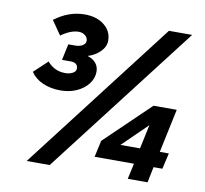

<svg xmlns="http://www.w3.org/2000/svg" viewBox="-79 -793 940 879"><g transform="rotate(10 391.5 -353.5)"><path d="M196 -345Q150 -345 113.5 -361Q77 -377 57 -407L120 -466Q153 -427 203 -427Q224 -427 238.5 -435Q253 -443 253 -456Q253 -470 244.5 -477Q236 -484 220 -484H179L195 -559H225Q248 -559 261.5 -567.5Q275 -576 275 -589Q275 -604 262.5 -614Q250 -624 232 -624Q215 -624 195 -616.5Q175 -609 151 -592L106 -657Q172 -707 246 -707Q302 -707 337 -679Q372 -651 372 -607Q372 -579 348.5 -555.5Q325 -532 291 -522Q317 -514 330.5 -497.5Q344 -481 344 -458Q344 -427 324 -401Q304 -375 270.5 -360Q237 -345 196 -345ZM570 0 586 -73H403L420 -150L628 -350H736L693 -147H735L718 -73H677L662 0ZM510 -147H601L625 -259ZM100 0 638 -700H746L207 0Z"/></g></svg>

Font: Red Hat Text VF
Style: Italic
Weight: 300
Italic angle: -12°
Designer: Pentagram, MCKL
Foundry: Pentagram, MCKL
Version: Version 1.023